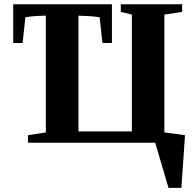

<svg xmlns="http://www.w3.org/2000/svg" viewBox="-20 -675 907 908"><path d="M855 -35.6 837.9 213.4H776.9L713.9 0H112.3V-35.6L196.8 -48.8V-601.1Q133.3 -599.6 100.1 -593.3L86.9 -471.7H42.5V-654.8H509.3V-471.7H464.4L451.2 -593.3Q418.9 -599.1 351.1 -601.1V-53.7H603.5V-606L551.3 -618.7V-654.8H841.3V-618.7L757.3 -606V-48.8Z"/></svg>

Font: Liberation Serif
Style: Bold
Weight: 700
Designer: Steve Matteson
Foundry: Ascender Corporation
Version: Version 2.1.5